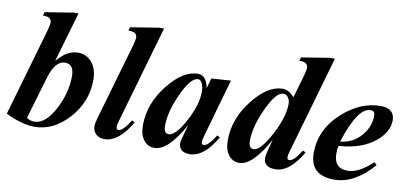

<svg xmlns="http://www.w3.org/2000/svg" viewBox="-66 -888 2355 1114"><g transform="rotate(10 1111.0 -331.0)"><path d="M469.2 -312.5Q469.2 -183.1 380.1 -84.2Q291 14.6 178.7 14.6Q105 14.6 8.8 -32.7L157.7 -549.3Q167 -582 167 -596.7Q167 -631.3 116.2 -629.4L122.1 -650.4L288.6 -677.2H317.4L231.9 -383.8Q264.6 -418 282.7 -430.2Q316.9 -453.1 356 -453.1Q403.3 -453.1 435.1 -417Q469.2 -378.4 469.2 -312.5ZM343.3 -311.5Q343.3 -382.8 290.5 -382.8Q232.4 -382.8 201.2 -276.9L127.9 -28.8Q149.4 -14.6 172.4 -14.6Q239.7 -14.6 293.9 -119.6Q343.3 -216.3 343.3 -311.5Z M821.3 -677.2 655.8 -101.1Q649.4 -79.1 649.4 -67.9Q649.4 -51.8 662.6 -51.8Q689 -51.8 731 -120.1L748 -111.8Q675.3 14.6 591.3 14.6Q557.6 14.6 538.6 -5.9Q522 -23.9 522 -49.8Q522 -67.9 533.7 -107.9L661.6 -549.3Q670.9 -582 670.9 -596.7Q670.9 -631.3 620.1 -629.4L626 -650.4L792.5 -677.2Z M1255.9 -447.3 1157.7 -101.1Q1151.4 -78.6 1151.4 -67.9Q1151.4 -51.8 1164.6 -51.8Q1190.9 -51.8 1232.9 -120.1L1250 -111.8Q1177.2 14.6 1093.3 14.6Q1028.8 14.6 1028.8 -41.5Q1028.8 -51.3 1056.6 -149.9Q966.3 14.6 884.8 14.6Q847.7 14.6 824.2 -14.6Q797.9 -46.4 797.9 -104Q797.9 -232.4 888.2 -345.2Q974.1 -453.1 1061.5 -453.1Q1110.4 -453.1 1125 -379.9L1141.6 -439.5ZM1101.1 -354Q1101.1 -379.4 1093.3 -398.9Q1084 -422.4 1067.4 -422.4Q1024.4 -422.4 973.6 -312Q924.8 -205.6 924.8 -124Q924.8 -78.1 953.1 -78.1Q994.1 -78.1 1047.6 -177.5Q1101.1 -276.9 1101.1 -354Z M1828.1 -677.2 1662.6 -101.1Q1656.2 -79.1 1656.2 -67.9Q1656.2 -51.8 1669.4 -51.8Q1695.8 -51.8 1737.8 -120.1L1754.9 -111.8Q1681.6 14.6 1598.1 14.6Q1528.8 14.6 1528.8 -41.5Q1528.8 -60.1 1554.7 -151.9Q1463.4 14.6 1384.8 14.6Q1347.7 14.6 1324.2 -14.6Q1297.9 -46.4 1297.9 -104Q1297.9 -232.4 1388.2 -345.2Q1474.1 -453.1 1561.5 -453.1Q1595.7 -453.1 1629.9 -415.5L1668.5 -549.3Q1677.7 -581.5 1677.7 -596.7Q1677.7 -631.3 1627 -629.4L1632.8 -650.4L1799.3 -677.2ZM1608.9 -371.1Q1608.9 -393.6 1597.9 -409.4Q1586.9 -425.3 1569.3 -425.3Q1525.9 -425.3 1474.6 -313.5Q1424.8 -205.1 1424.8 -124Q1424.8 -78.1 1453.1 -78.1Q1494.1 -78.1 1551.5 -186Q1608.9 -293.9 1608.9 -371.1Z M2220.2 -381.8Q2220.2 -315.9 2153.8 -259.3Q2073.7 -191.4 1936.5 -182.6Q1931.6 -164.6 1931.6 -136.7Q1931.6 -49.8 2012.7 -49.8Q2078.1 -49.8 2158.7 -126L2173.3 -110.8Q2064 14.6 1945.3 14.6Q1801.8 14.6 1801.8 -117.2Q1801.8 -258.3 1916.5 -360.4Q2020.5 -453.1 2137.7 -453.1Q2220.2 -453.1 2220.2 -381.8ZM2109.9 -390.6Q2109.9 -419.4 2084 -419.4Q2007.8 -419.4 1941.4 -209Q2018.6 -216.3 2066.9 -275.9Q2109.9 -328.6 2109.9 -390.6Z"/></g></svg>

Font: Dai Banna SIL Book
Style: BoldOblique
Weight: 700
Italic angle: -11°
Designer: Victor Gaultney
Foundry: SIL International
Version: Version 2.000